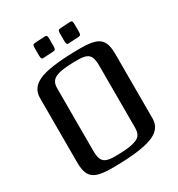

<svg xmlns="http://www.w3.org/2000/svg" viewBox="-207 -1019 1083 1166"><g transform="rotate(-30 335.0 -435.5)"><path d="M234 13Q427 13 513 -18Q600 -48 600 -125V-579Q600 -632 585 -661Q570 -690 535 -702Q500 -714 436 -714Q244 -714 157 -684Q70 -653 70 -576V-122Q70 -69 85 -40Q100 -11 135.5 1Q171 13 234 13ZM411 -50Q371 -40 286 -40Q248 -40 227.5 -48.5Q207 -57 198.5 -77.5Q190 -98 190 -136V-571Q189 -605 204.5 -624Q220 -643 260 -652Q301 -661 384 -661Q422 -661 442.5 -652.5Q463 -644 471.5 -623.5Q480 -603 480 -565V-130Q480 -95 465.5 -77Q451 -59 411 -50ZM194 -800Q194 -773 208 -775L280 -779Q292 -780 295.5 -785.5Q299 -791 299 -806V-854Q299 -873 296 -878.5Q293 -884 282 -884L212 -880Q200 -879 197 -874Q194 -869 194 -853V-805ZM371 -800Q371 -773 385 -775L458 -779Q469 -780 472.5 -785.5Q476 -791 476 -806V-854Q476 -872 473 -878Q470 -884 460 -884L390 -880Q378 -879 374.5 -874Q371 -869 371 -853V-805Z"/></g></svg>

Font: Federant
Style: Regular
Weight: 400
Designer: Olexa M. Volochay, Alexei Vanyashin, Otto Ludwig Naegele
Foundry: Cyreal (www.cyreal.org)
Version: Version 1.011; ttfautohint (v1.4.1)